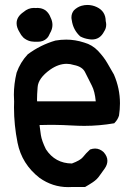

<svg xmlns="http://www.w3.org/2000/svg" viewBox="-20 -745 540 790"><path d="M339.4 -724.6Q359.9 -724.6 378.4 -715.8Q414.6 -698.7 415 -658.2Q417 -650.4 417 -643.6Q417 -627.9 408.2 -615.2Q391.6 -582.5 358.4 -582.5Q351.6 -582.5 344.2 -584Q326.7 -586.4 310.1 -595.2Q280.8 -622.1 275.4 -661.6Q273.9 -668 273.9 -673.3Q273.9 -689.9 284.2 -702.6Q298.3 -716.3 315.4 -721.2Q327.6 -724.6 339.4 -724.6ZM48.3 -649.4Q48.3 -676.3 77.1 -695.8Q96.2 -712.4 119.6 -712.4Q123.5 -712.4 127 -711.9Q130.9 -712.4 135.3 -712.4Q139.6 -712.4 146.2 -711.2Q152.8 -710 160.2 -706.5Q167.5 -703.1 172.4 -697.8Q182.6 -688 188 -673.3Q195.8 -658.2 195.8 -642.6Q195.8 -625 185.5 -607.9Q180.7 -595.2 172.9 -587.4Q158.7 -573.2 135.7 -573.2Q132.8 -573.2 129.9 -573.2Q127 -573.2 121.6 -573.2Q116.2 -573.2 107.7 -574.7Q99.1 -576.2 90.6 -580.6Q82 -585 76.2 -590.3Q66.4 -600.1 60.5 -612.3Q48.3 -631.8 48.3 -649.4ZM208 -578.1Q230.5 -582 252.4 -582Q289.6 -582 326.7 -569.8Q359.9 -560.5 383.8 -535.2Q407.7 -509.8 421.9 -484.9Q447.8 -440.4 448.7 -438.5Q473.6 -380.9 473.6 -319.8Q473.6 -294.9 469.7 -269.5Q463.9 -251.5 451.7 -239.7L450.2 -237.8Q388.2 -227.1 326.7 -227.1Q304.7 -227.1 268.6 -229Q211.9 -232.4 142.6 -230.5Q144.5 -212.9 148.2 -189.2Q151.9 -165.5 168.9 -130.9Q207 -72.8 275.9 -72.3Q310.1 -85 320.8 -98.1Q333 -113.8 350.6 -129.9Q361.8 -133.8 371.1 -133.8Q390.6 -133.8 406.7 -118.7Q421.9 -101.6 421.9 -83.5Q421.9 -67.4 410.6 -51.3Q398.4 -35.2 391.6 -24.9Q384.8 -14.6 377.7 -7.8Q370.6 -1 361.8 4.9Q345.7 15.6 330.1 24.4H277.8Q268.6 24.9 260.3 24.9Q196.3 24.9 142.6 -13.2Q69.8 -69.8 52.2 -157.7Q37.6 -231 37.6 -302.7Q37.6 -314.9 38.1 -327.1Q37.1 -340.3 37.1 -355Q37.1 -399.4 48.3 -445.8Q63.5 -488.8 94.2 -521.5Q146 -560.1 208 -578.1ZM254.4 -482.4Q220.7 -482.4 186.5 -458.5Q137.2 -423.3 134.8 -386.2Q132.3 -355.5 132.3 -334Q132.3 -331.1 132.8 -328.1H374Q370.1 -369.1 357.9 -392.6Q343.8 -419.4 330.6 -446.8Q319.8 -470.7 284.2 -477.5Q269 -482.4 254.4 -482.4Z"/></svg>

Font: Bakudai
Style: Bold
Weight: 700
Version: Version 1.48